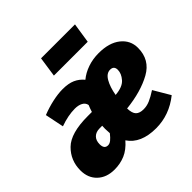

<svg xmlns="http://www.w3.org/2000/svg" viewBox="-201 -965 1172 1172"><g transform="rotate(-45 385.0 -379.5)"><path d="M409 -495Q441 -522 485.5 -537.5Q530 -553 581 -553Q671 -553 722.5 -512Q774 -471 774 -406Q774 -303 685.5 -254Q597 -205 465 -191Q466 -149 482.5 -132.5Q499 -116 533 -116Q561 -116 588 -127.5Q615 -139 652 -163L715 -56Q620 20 505 20Q374 20 320 -61Q282 -17 239.5 1Q197 19 148 19Q79 19 37.5 -20.5Q-4 -60 -4 -125Q-4 -211 55.5 -269.5Q115 -328 262 -328H298Q305 -351 314 -372Q310 -394 289.5 -405Q269 -416 239 -416Q180 -416 111 -391L86 -513Q134 -532 182.5 -542.5Q231 -553 270 -553Q320 -553 352.5 -538.5Q385 -524 409 -495ZM474 -299Q538 -304 565 -335Q592 -366 592 -398Q592 -432 559 -432Q527 -432 505.5 -394.5Q484 -357 474 -299ZM261 -224Q229 -224 210.5 -206Q192 -188 192 -155Q192 -114 224 -114Q238 -114 252 -125Q266 -136 284 -159Q282 -183 282 -198L283 -224ZM583 -649H291L310 -779H603Z"/></g></svg>

Font: Fira Sans Condensed Black
Style: Italic
Weight: 900
Width: 3
Italic angle: -8°
Designer: Carrois Corporate & Edenspiekermann AG
Foundry: Carrois Corporate GbR & Edenspiekermann AG
Version: Version 4.203